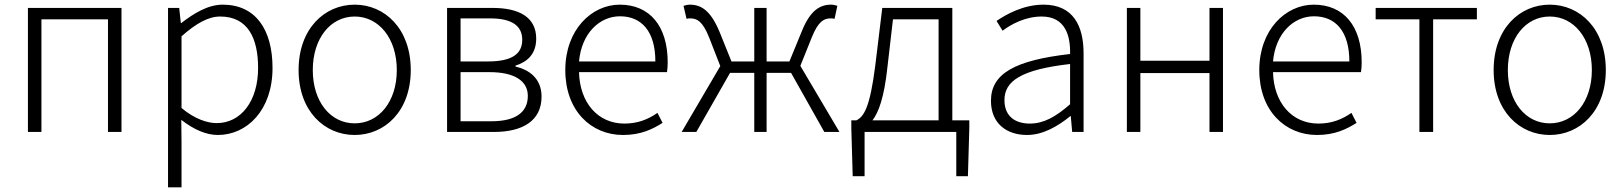

<svg xmlns="http://www.w3.org/2000/svg" viewBox="-20 -567 6976 825"><path d="M100 0H158V-484H444V0H502V-533H100Z M702 238H760V46L759 -52C813 -10 866 13 916 13C1041 13 1151 -93 1151 -275C1151 -439 1079 -547 937 -547C872 -547 811 -508 759 -468H757L750 -533H702ZM911 -38C872 -38 817 -55 760 -103V-411C822 -466 875 -496 926 -496C1045 -496 1089 -403 1089 -275C1089 -132 1015 -38 911 -38Z M1504 13C1633 13 1745 -89 1745 -266C1745 -444 1633 -547 1504 -547C1375 -547 1263 -444 1263 -266C1263 -89 1375 13 1504 13ZM1504 -37C1400 -37 1324 -130 1324 -266C1324 -402 1400 -496 1504 -496C1608 -496 1685 -402 1685 -266C1685 -130 1608 -37 1504 -37Z M1901 0H2102C2226 0 2307 -48 2307 -152C2307 -231 2252 -268 2195 -281V-285C2246 -301 2284 -335 2284 -401C2284 -493 2211 -533 2096 -533H1901ZM1959 -303V-488H2086C2183 -488 2224 -454 2224 -396C2224 -338 2184 -303 2077 -303ZM1959 -46V-257H2084C2191 -257 2248 -219 2248 -155C2248 -84 2195 -46 2092 -46Z M2657 13C2734 13 2784 -12 2827 -39L2805 -82C2765 -54 2720 -36 2663 -36C2548 -36 2471 -127 2468 -257H2846C2848 -270 2849 -284 2849 -299C2849 -455 2772 -547 2643 -547C2522 -547 2409 -439 2409 -266C2409 -91 2520 13 2657 13ZM2468 -303C2479 -425 2557 -497 2644 -497C2737 -497 2796 -432 2796 -303Z M3419 -284 3468 -406C3496 -476 3521 -488 3549 -488C3557 -488 3559 -488 3566 -486L3578 -542C3572 -544 3561 -547 3551 -547C3503 -547 3461 -522 3425 -432L3372 -303H3274V-533H3221V-303H3123L3071 -432C3033 -522 2993 -547 2944 -547C2935 -547 2924 -544 2917 -542L2930 -486C2937 -488 2939 -488 2946 -488C2975 -488 2999 -476 3027 -406L3075 -283L2909 0H2972L3117 -254H3221V0H3274V-254H3379L3522 0H3587Z M3817 -484H4013V-50H3729C3755 -84 3779 -147 3793 -277ZM4072 -50V-533H3771L3741 -286C3718 -104 3692 -66 3660 -50H3638V-15L3644 190H3695V0H4089V190H4139L4145 -15V-50Z M4393 13C4461 13 4525 -24 4579 -68H4581L4587 0H4636V-338C4636 -456 4591 -547 4464 -547C4377 -547 4303 -505 4262 -477L4288 -435C4325 -463 4386 -496 4456 -496C4557 -496 4580 -414 4578 -335C4343 -308 4238 -252 4238 -134C4238 -35 4307 13 4393 13ZM4405 -36C4346 -36 4296 -64 4296 -137C4296 -219 4368 -268 4578 -292V-119C4515 -64 4464 -36 4405 -36Z M4822 0H4880V-253H5177V0H5235V-533H5177V-306H4880V-533H4822Z M5639 13C5716 13 5766 -12 5809 -39L5787 -82C5747 -54 5702 -36 5645 -36C5530 -36 5453 -127 5450 -257H5828C5830 -270 5831 -284 5831 -299C5831 -455 5754 -547 5625 -547C5504 -547 5391 -439 5391 -266C5391 -91 5502 13 5639 13ZM5450 -303C5461 -425 5539 -497 5626 -497C5719 -497 5778 -432 5778 -303Z M6079 0H6138V-484H6326V-533H5891V-484H6079Z M6639 13C6768 13 6880 -89 6880 -266C6880 -444 6768 -547 6639 -547C6510 -547 6398 -444 6398 -266C6398 -89 6510 13 6639 13ZM6639 -37C6535 -37 6459 -130 6459 -266C6459 -402 6535 -496 6639 -496C6743 -496 6820 -402 6820 -266C6820 -130 6743 -37 6639 -37Z"/></svg>

Font: Noto Sans JP Light
Style: Regular
Weight: 300
Designer: Ryoko NISHIZUKA (kana & ideographs); Paul D. Hunt (Latin, Greek & Cyrillic); Wenlong ZHANG (bopomofo); Sandoll Communica
Foundry: Adobe Systems Incorporated
Version: Version 1.004;PS 1.004;hotconv 1.0.82;makeotf.lib2.5.63406